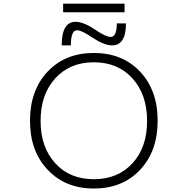

<svg xmlns="http://www.w3.org/2000/svg" viewBox="-20 -1035 1040 1065"><path d="M287.1 -128.9Q367.2 -41 500.5 -41Q633.8 -41 714.8 -129.4Q795.9 -217.8 795.9 -364.3Q795.9 -510.7 714.8 -600.1Q633.8 -689.5 500.5 -689.5Q367.2 -689.5 286.1 -600.1Q205.1 -510.7 205.1 -364.3Q205.1 -217.8 287.1 -128.9ZM244.1 -93.8Q146.5 -196.3 146.5 -365.2Q146.5 -534.2 244.1 -637.7Q341.8 -741.2 500.5 -741.2Q659.2 -741.2 756.8 -637.7Q854.5 -534.2 854.5 -365.2Q854.5 -196.3 756.8 -92.8Q659.2 10.7 500.5 10.7Q341.8 10.7 244.1 -93.8ZM511.7 -868.2Q567.4 -830.1 593.8 -830.1Q627.9 -830.1 627.9 -905.3H678.7Q678.7 -783.2 601.6 -783.2Q557.6 -783.2 488.3 -829.1Q432.6 -867.2 407.2 -867.2Q373 -867.2 373 -783.2H322.3Q322.3 -914.1 399.4 -914.1Q443.4 -914.1 511.7 -868.2ZM330.1 -966.8V-1014.6H670.9V-966.8Z"/></svg>

Font: Gen Shin Gothic Monospace Light
Style: Regular
Weight: 300
Designer: [Source Han Sans]
Ryoko NISHIZUKA  (kana & ideographs); Paul D. Hunt (Latin, Greek & Cyrillic); Wenlong ZHANG  (bopomofo
Version: Version 1.002.20150607